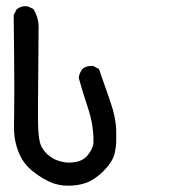

<svg xmlns="http://www.w3.org/2000/svg" viewBox="-20 -465 540 609"><path d="M26.4 -29.3Q24.4 -45.9 24.4 -65.9Q24.4 -85.9 24.9 -104Q25.4 -122.1 25.4 -187.5Q25.4 -252.9 23.4 -417L32.2 -434.6Q43.9 -445.3 59.6 -445.3Q67.4 -445.3 69.3 -444.3L85.9 -436.5Q101.6 -411.1 102.5 -382.8Q100.6 -190.4 100.6 -141.6Q100.6 -92.8 100.6 -76.2Q101.6 -36.1 105.5 -18.6Q109.4 3.9 128.9 23.4Q137.7 31.2 147.5 37.1Q157.2 43 171.9 46.9Q186.5 50.8 197.3 50.8Q208 50.8 219.7 48.8Q240.2 45.9 254.9 31.2Q273.4 10.7 276.4 -10.7Q276.4 -17.6 276.4 -29.8Q276.4 -42 272.5 -68.4Q268.6 -94.7 254.9 -135.3Q241.2 -175.8 229.5 -218.8Q232.4 -234.4 241.2 -246.1Q252.9 -255.9 269.5 -255.9Q271.5 -255.9 275.4 -255.9L293.9 -246.1Q312.5 -192.4 330.1 -142.1Q347.7 -91.8 348.6 -50.8Q348.6 -43 348.6 -38.6Q348.6 -34.2 348.6 -28.3Q348.6 -22.5 348.6 -13.7Q347.7 2.9 344.7 16.6Q339.8 45.9 308.6 77.1Q277.3 108.4 246.1 117.2Q222.7 124 197.3 124Q179.7 124 168.9 121.6Q158.2 119.1 151.4 117.2Q117.2 105.5 80.1 75.2Q55.7 54.7 43 26.9Q30.3 -1 26.4 -29.3Z"/></svg>

Font: JasonHandwriting2
Style: SemiBold
Weight: 600
Version: Version 1.04.7